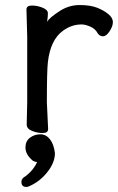

<svg xmlns="http://www.w3.org/2000/svg" viewBox="-20 -512 470 762"><path d="M85 230Q65 230 65 210Q65 200 73 193Q92 181 108 162Q123 143 127 131Q125 131 120 130Q110 127 105 121Q81 99 81 73.5Q81 48 99 34.5Q117 21 140 21Q163 21 178.5 41Q194 61 198 96Q198 133 168 171Q138 209 96 227Q90 230 85 230ZM86 -18 88 -106V-367L85 -474Q85 -490 106.5 -490Q128 -490 149 -481.5Q170 -473 170 -459.5Q170 -446 168 -434L167 -426Q177 -442 215 -467Q253 -492 295.5 -492Q338 -492 365 -481.5Q392 -471 410 -456Q428 -441 428 -424.5Q428 -408 415 -388Q402 -368 388.5 -368Q375 -368 367 -381Q358 -398 338 -406.5Q318 -415 304 -415Q264 -415 230 -390Q180 -354 170 -265Q166 -230 166 -106L171 0Q171 16 149.5 16Q128 16 107 7.5Q86 -1 86 -18Z"/></svg>

Font: ToneOZ-Pinyin-WenKai-Medium
Style: Medium
Weight: 700
Designer: Fontworks Inc.
Foundry: ToneOZ
Version: Version 0.240331